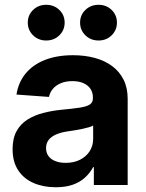

<svg xmlns="http://www.w3.org/2000/svg" viewBox="-20 -767 605 796"><path d="M211.4 9.3Q159.7 9.3 119.1 -8.3Q78.6 -25.9 55.4 -61Q32.2 -96.2 32.2 -148.4Q32.2 -193.4 48.6 -223.1Q64.9 -252.9 93.5 -271Q122.1 -289.1 158.7 -298.6Q195.3 -308.1 235.4 -312Q282.7 -316.4 311 -320.8Q339.4 -325.2 352.3 -333.7Q365.2 -342.3 365.2 -359.4V-362.3Q365.2 -383.3 355.2 -398.4Q345.2 -413.6 326.2 -422.1Q307.1 -430.7 280.3 -430.7Q252.9 -430.7 232.4 -422.1Q211.9 -413.6 199.5 -398.9Q187 -384.3 183.1 -365.2L48.3 -375Q56.2 -425.8 86.4 -462.4Q116.7 -499 166.5 -518.6Q216.3 -538.1 282.7 -538.1Q331.5 -538.1 373 -526.9Q414.6 -515.6 445.1 -492.9Q475.6 -470.2 492.4 -436.5Q509.3 -402.8 509.3 -357.4V0H369.1V-74.2H366.2Q352.5 -48.8 331.5 -30Q310.5 -11.2 281 -1Q251.5 9.3 211.4 9.3ZM252 -91.8Q286.6 -91.8 312.3 -105Q337.9 -118.2 352.1 -140.6Q366.2 -163.1 366.2 -191.4V-246.6Q359.9 -242.7 348.1 -239.3Q336.4 -235.8 321.8 -232.7Q307.1 -229.5 291.3 -227.1Q275.4 -224.6 260.3 -222.2Q234.9 -218.8 214.6 -210.4Q194.3 -202.1 182.6 -188Q170.9 -173.8 170.9 -152.8Q170.9 -133.3 181.2 -119.6Q191.4 -106 209.7 -98.9Q228 -91.8 252 -91.8ZM388.7 -599.1Q356 -599.1 334 -620.6Q312 -642.1 312 -673.3Q312 -704.6 334 -725.8Q356 -747.1 388.7 -747.1Q420.9 -747.1 442.9 -725.8Q464.8 -704.6 464.8 -673.3Q464.8 -642.1 442.9 -620.6Q420.9 -599.1 388.7 -599.1ZM171.4 -599.1Q139.2 -599.1 117.2 -620.6Q95.2 -642.1 95.2 -673.3Q95.2 -704.6 117.2 -725.8Q139.2 -747.1 171.4 -747.1Q204.1 -747.1 226.1 -725.8Q248 -704.6 248 -673.3Q248 -642.1 226.1 -620.6Q204.1 -599.1 171.4 -599.1Z"/></svg>

Font: Inter 24pt
Style: Bold
Weight: 700
Designer: Rasmus Andersson
Foundry: rsms
Version: Version 4.001;git-66647c0bb